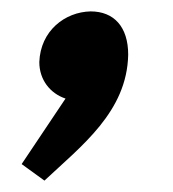

<svg xmlns="http://www.w3.org/2000/svg" viewBox="-20 -164 304 337"><path d="M49 -55C49 -24 68 0 95 9L18 124L58 153C123 92 203 32 205 -68C205 -117 180 -144 139 -144C94 -143 51 -110 49 -55Z"/></svg>

Font: Cantarell
Style: BoldOblique
Weight: 700
Italic angle: -8°
Designer: Dave Crossland
Version: Version 0.024